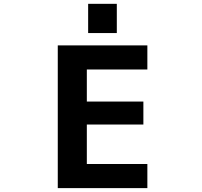

<svg xmlns="http://www.w3.org/2000/svg" viewBox="-20 -966 1040 988"><path d="M433.6 -795.9V-946.3H581.1V-795.9ZM426.8 -608.4V-443.4H717.8V-325.2H426.8V-122.1H738.3V2H277.3V-732.4H738.3V-608.4Z"/></svg>

Font: GenEi Gothic M Regular
Style: Bold
Weight: 700
Designer: o_tamon (Modified); [Source Han Sans]
Ryoko NISHIZUKA  (kana & ideographs); Paul D. Hunt (Latin, Greek & Cyrillic); Wenl
Version: Version 1.1a;Original Version 1.004